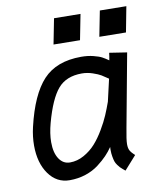

<svg xmlns="http://www.w3.org/2000/svg" viewBox="-79 -750 680 817"><g transform="rotate(-10 261.0 -341.5)"><path d="M210 -686.5 324.2 -685.1 302.7 -575.2 188.5 -576.7ZM407.7 -685.1 522 -683.6 501 -573.7 386.2 -575.2ZM118.7 -251Q106.4 -205.6 106.4 -168.9Q106.4 -123 124 -96.7Q141.6 -70.3 170.9 -70.3Q202.6 -70.3 231.7 -86.7Q260.7 -103 281.7 -126.5Q302.7 -149.9 322 -182.6Q341.3 -215.3 352.5 -241.7Q363.8 -268.1 374 -296.9L396 -392.6Q378.4 -404.8 366.7 -411.9Q355 -418.9 331.8 -426.8Q308.6 -434.6 285.2 -434.6Q217.8 -434.6 181.9 -392.6Q146 -350.6 118.7 -251ZM491.2 -489.3 432.6 -173.8Q422.9 -124 422.9 -104.5Q422.9 -86.9 428.5 -76.9Q434.1 -66.9 448.7 -53.2L397 4.9Q395 3.4 386.7 -3.7Q378.4 -10.7 375.5 -13.9Q372.6 -17.1 366.2 -25.6Q359.9 -34.2 357.2 -42.2Q354.5 -50.3 352.1 -63.7Q349.6 -77.1 349.6 -93.3Q349.6 -101.1 350.1 -105.5Q337.4 -86.9 321.8 -70.6Q306.2 -54.2 282.2 -35.9Q258.3 -17.6 225.8 -6.8Q193.4 3.9 156.7 3.9Q100.6 3.9 66.4 -44.2Q32.2 -92.3 32.2 -167.5Q32.2 -206.1 41.5 -246.1Q73.2 -381.8 130.6 -443.4Q188 -504.9 294.9 -504.9Q323.2 -504.9 347.4 -498.8Q371.6 -492.7 383.3 -486.3Q395 -480 410.6 -469.2Q413.6 -483.9 415.5 -501Z"/></g></svg>

Font: Fantasque Sans Mono
Style: Italic
Weight: 400
Italic angle: -11°
Monospace: yes
Designer: Jany Belluz
Version: Version 1.8.0 ; ttfautohint (v1.8.2)